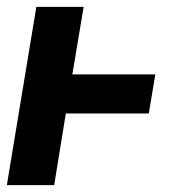

<svg xmlns="http://www.w3.org/2000/svg" viewBox="-20 -540 540 560"><path d="M0 0 86 -520H224L191 -323H433L414 -209H172L138 0Z"/></svg>

Font: Iosevka SS04 Heavy
Style: Italic
Weight: 900
Italic angle: -9°
Monospace: yes
Designer: Belleve Invis
Foundry: Belleve Invis
Version: Version 19.0.0; ttfautohint (v1.8.4)